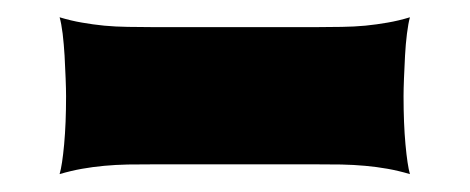

<svg xmlns="http://www.w3.org/2000/svg" viewBox="-20 -430 539 220"><path d="M48.3 -230.5Q51.3 -240.7 53.5 -264.6Q55.7 -288.6 55.7 -319.8Q55.7 -327.6 55.2 -340.3Q54.7 -353 54 -366.2Q53.2 -379.4 51.8 -391.4Q50.3 -403.3 48.3 -410.2Q61.5 -406.2 74 -404.1Q86.4 -401.9 99.4 -400.6Q112.3 -399.4 126.5 -399.2Q140.6 -398.9 157.2 -398.9H340.8Q357.4 -398.9 371.6 -399.2Q385.7 -399.4 398.7 -400.6Q411.6 -401.9 424.1 -404.1Q436.5 -406.2 449.7 -410.2Q447.8 -403.3 446.3 -391.4Q444.8 -379.4 444.1 -366.2Q443.4 -353 442.9 -340.3Q442.4 -327.6 442.4 -319.8Q442.4 -288.6 444.6 -264.6Q446.8 -240.7 449.7 -230.5Q436.5 -234.4 424.1 -236.6Q411.6 -238.8 398.4 -240Q385.3 -241.2 371.1 -241.5Q356.9 -241.7 340.8 -241.7H157.2Q140.6 -241.7 126.5 -241.5Q112.3 -241.2 99.4 -240Q86.4 -238.8 74 -236.6Q61.5 -234.4 48.3 -230.5Z"/></svg>

Font: Arbutus
Style: Regular
Weight: 400
Designer: Karolina Lach
Foundry: Sorkin Type Co.
Version: Version 1.002